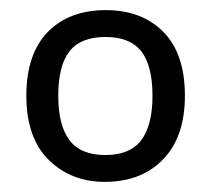

<svg xmlns="http://www.w3.org/2000/svg" viewBox="-20 -742 416 379"><path d="M345 -553Q345 -472 302 -427.5Q259 -383 187 -383Q120 -383 76 -426.5Q32 -470 32 -553Q32 -635 74 -678.5Q116 -722 189 -722Q260 -722 302.5 -679Q345 -636 345 -553ZM95 -553Q95 -495 117 -465.5Q139 -436 188 -436Q237 -436 259 -465.5Q281 -495 281 -553Q281 -612 259 -640.5Q237 -669 188 -669Q139 -669 117 -640.5Q95 -612 95 -553Z"/></svg>

Font: Noto Sans Sora Sompeng
Style: Regular
Weight: 400
Designer: Monotype Design Team. David Williams.
Foundry: Monotype Imaging Inc.
Version: Version 2.101